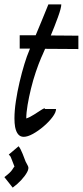

<svg xmlns="http://www.w3.org/2000/svg" viewBox="-38 -614 380 877"><path d="M320 -451V-390H318Q284 -390 245.5 -390.5Q207 -391 168 -391Q162 -376 157 -365.5Q152 -355 150 -350Q138 -322 125.5 -285Q113 -248 103.5 -209Q94 -170 88 -134.5Q82 -99 82 -73Q98 -78 118 -91Q138 -104 153 -113.5Q168 -123 168 -116H218Q218 -101 202 -79.5Q186 -58 161.5 -37Q137 -16 112.5 -2.5Q88 11 70 11Q40 11 31 -34Q28 -51 28 -73Q28 -108 34.5 -151.5Q41 -195 51.5 -239.5Q62 -284 73.5 -321.5Q85 -359 95 -382Q96 -385 99 -392Q74 -392 54 -392H52V-453H54Q71 -453 88.5 -453Q106 -453 125 -453Q138 -483 151 -515.5Q164 -548 173.5 -570.5Q183 -593 183 -594H242Q242 -578 227 -536.5Q212 -495 194 -452Q227 -452 258.5 -451.5Q290 -451 318 -451ZM20 243 -18 195Q10 174 18 161Q26 148 28 147L27 144Q18 121 15 113Q12 105 10.5 102Q9 99 2 92L47 54Q56 65 65.5 89Q75 113 79 124Q80 126 83 131.5Q86 137 90 145Q95 155 86 172Q77 189 59.5 208Q42 227 20 243ZM39 169Q39 169 37 165Z"/></svg>

Font: Syne
Style: Italic
Weight: 400
Italic angle: -9°
Designer: Lucas Descroix
Foundry: Bonjour Monde
Version: Version 2.000; ttfautohint (v1.8.3)